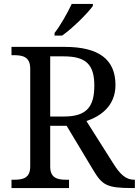

<svg xmlns="http://www.w3.org/2000/svg" viewBox="-20 -951 702 971"><path d="M554.2 -122.1 417 -338.9C487.8 -362.3 564 -414.6 564 -521C564 -649.9 480.5 -713.9 307.1 -713.9H38.1V-671.9H50.8C94.2 -671.9 132.8 -664.1 132.8 -604V-108.9C132.8 -50.3 96.2 -42 50.8 -42H38.1V0H329.1V-42H315.9C270.5 -42 233.9 -50.3 233.9 -108.9V-314.9H316.9L452.1 -89.8C497.1 -15.1 520 0 647.9 0H662.1V-42H659.2C616.7 -42 587.9 -68.8 554.2 -122.1ZM233.9 -361.8V-666H301.8C415 -666 457 -624.5 457 -518.1C457 -413.1 419.9 -361.8 304.2 -361.8ZM255.9 -771H293.9C345.7 -806.6 423.3 -883.8 449.7 -920.9V-931.2H342.8C322.3 -887.7 286.1 -822.3 255.9 -784.2Z"/></svg>

Font: The Erased English
Style: Regular
Weight: 400
Designer: Monotype Design team + ligartures altered by 180 Amsterdam
Foundry: Monotype Imaging Inc.
Version: Version 1.030;Glyphs 3.1.2 (3151)